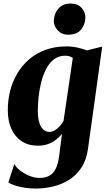

<svg xmlns="http://www.w3.org/2000/svg" viewBox="-20 -812 608 1084"><path d="M477 26.5Q468.5 90.5 440 134Q411.5 177.5 369.8 203.5Q328 229.5 279.5 241Q231 252.5 181.5 252.5Q149 252.5 119 247.8Q89 243 65 235.2Q41 227.5 27 218.5L61 113.5Q69 131 91.8 149.2Q114.5 167.5 144.2 180Q174 192.5 203 192.5Q236 192.5 258.5 180.2Q281 168 294.5 140.8Q308 113.5 314 68.5L330 -56.5Q316 -39 296.8 -23.8Q277.5 -8.5 252 1Q226.5 10.5 194 10.5Q140 10.5 102 -14.8Q64 -40 44 -85.2Q24 -130.5 24 -190.5Q24 -246.5 37.5 -299.5Q51 -352.5 78 -397.8Q105 -443 144.8 -477.2Q184.5 -511.5 237.5 -530.8Q290.5 -550 356 -550Q387.5 -550 418.5 -543Q449.5 -536 471 -527.5L557 -549ZM391 -485Q384 -490 373.2 -493.8Q362.5 -497.5 347.5 -497.5Q311.5 -497.5 285.2 -477.5Q259 -457.5 241.2 -424Q223.5 -390.5 213 -349.2Q202.5 -308 198 -265.2Q193.5 -222.5 193.5 -184Q193.5 -154 198.5 -131.8Q203.5 -109.5 212.5 -95.2Q221.5 -81 233.5 -74.2Q245.5 -67.5 259.5 -67.5Q275.5 -67.5 290.5 -76.8Q305.5 -86 318 -100.2Q330.5 -114.5 338.5 -128.5ZM363.5 -616Q329 -616 305.8 -640.8Q282.5 -665.5 284 -696Q285.5 -735.5 310 -763.8Q334.5 -792 379 -792Q419.5 -792 441 -767.2Q462.5 -742.5 462 -713.5Q461.5 -674 437.8 -645Q414 -616 363.5 -616Z"/></svg>

Font: Merriweather 60pt Black
Style: Italic
Weight: 900
Italic angle: -7.8°
Version: Version 2.101